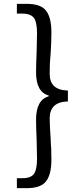

<svg xmlns="http://www.w3.org/2000/svg" viewBox="-20 -811 378 1001"><path d="M68 170V118H97Q142 118 158 94Q173 72 173 16Q173 -16 172 -34L171 -83Q168 -148 168 -187Q168 -290 234 -309V-313Q168 -331 168 -434Q168 -474 171 -539L172 -587Q173 -605 173 -637Q173 -694 158 -716Q141 -740 97 -740H68V-791H118Q188 -791 216 -760Q248 -725 248 -642Q248 -593 244 -532L240 -480Q239 -461 239 -426Q239 -341 334 -339V-282Q239 -280 239 -194Q239 -164 244 -89Q245 -57 247 -36Q248 -16 248 21Q248 104 216 139Q188 170 118 170Z"/></svg>

Font: Source Han Sans Regular
Style: Regular
Weight: 400
Designer: Ryoko NISHIZUKA  (kana & ideographs); Paul D. Hunt (Latin, Greek & Cyrillic); Wenlong ZHANG  (bopomofo); Sandoll Communi
Foundry: Adobe Systems Incorporated
Version: Version 1.00 January 18, 2024, initial release